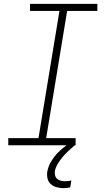

<svg xmlns="http://www.w3.org/2000/svg" viewBox="-20 -755 540 998"><path d="M373 0H23V-37H180L289 -698H136V-735H486V-698H329L220 -37H373ZM310 223Q292 223 274 218Q256 213 243.5 201.5Q231 190 227 172.5Q223 155 226 136Q231 109 246 84Q261 59 281 38.5Q301 18 324.5 1Q348 -16 374 -30L369 0Q352 14 336 29Q320 44 306 60.5Q292 77 280.5 96Q269 115 265 135Q264 146 266.5 157Q269 168 277.5 175Q286 182 297 184.5Q308 187 319 187Q327 187 335 186Q343 185 351 183L345 219Q336 221 327.5 222Q319 223 310 223Z"/></svg>

Font: Iosevka Term Curly Extralight
Style: Italic
Weight: 200
Italic angle: -9°
Designer: Belleve Invis
Foundry: Belleve Invis
Version: Version 32.3.0